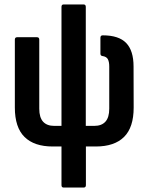

<svg xmlns="http://www.w3.org/2000/svg" viewBox="-20 -660 669 865"><path d="M267 185Q257 185 257 174.1V0H217.5Q134.2 0 90.6 -42.9Q46.9 -85.8 46.9 -175.6V-481.4Q46.9 -492.3 57.3 -492.3H146.5Q156.9 -492.3 156.9 -481.4V-170.3Q156.9 -130.8 174.1 -111.8Q191.4 -92.9 223.7 -92.9H257V-629.1Q257 -640 267 -640H356.1Q366.5 -640 366.5 -629.1V-92.9H405.3Q437.7 -92.9 454.9 -111.8Q472.2 -130.8 472.2 -170.3V-360.3Q472.2 -381.5 465.9 -393.3Q459.6 -405.2 440.4 -407.8Q432.4 -409.3 432.4 -418.7V-489.8Q432.4 -500.8 442.8 -500.8Q515.3 -500.8 548.5 -466.3Q581.7 -431.8 581.7 -360.6L582.2 -175.6Q582.2 -85.8 538.7 -42.9Q495.3 0 411.5 0H367V174.1Q367 185 356.6 185Z"/></svg>

Font: Sofia Sans Condensed
Style: Regular
Weight: 400
Designer: Botio Nikoltchev, Ani Petrova
Foundry: lettersoup
Version: Version 4.100